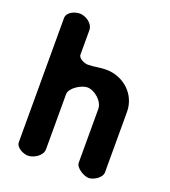

<svg xmlns="http://www.w3.org/2000/svg" viewBox="-136 -840 830 940"><g transform="rotate(20 279.5 -370.0)"><path d="M119 -741C94 -741 53 -726 53 -693V-47C53 -19 93 0 117 0C146 0 190 -25 190 -60V-347C190 -380 247 -414 277 -414C315 -414 363 -373 363 -333V-53C363 -25 411 1 433 1C458 1 500 -23 500 -53V-367C500 -461 422 -527 334 -527C301 -527 273 -519 241 -519C224 -519 190 -532 190 -553V-680C190 -716 149 -741 119 -741Z"/></g></svg>

Font: Asimov Print
Style: Regular
Weight: 500
Designer: Google
Version: Version 2.000980: 2014